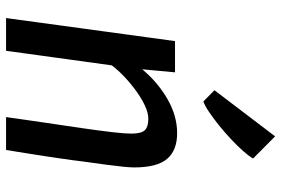

<svg xmlns="http://www.w3.org/2000/svg" viewBox="-167 -760 927 633"><g transform="rotate(90 296.5 -443.5)"><path d="M39.5 0 115.5 -557H218.5L208.5 -449Q251.5 -500.5 306.8 -532.2Q362 -564 419 -564Q475.5 -564 503.8 -531Q532 -498 532 -422Q532 -410.5 529.8 -387.5Q527.5 -364.5 523 -330.2Q518.5 -296 512 -250.5Q510.5 -238 508.5 -222.5Q506.5 -207 503.5 -186.5Q500.5 -166 496.5 -139.2Q492.5 -112.5 487 -78.2Q481.5 -44 474.5 0H366Q368 -15 372.8 -48.2Q377.5 -81.5 385 -132.2Q392.5 -183 402.5 -250.5Q411.5 -313 416 -352.5Q420.5 -392 420.5 -413Q420.5 -446 409.2 -457.5Q398 -469 371.5 -469Q352.5 -469 328.2 -457.8Q304 -446.5 279 -428.2Q254 -410 232 -389Q210 -368 195.5 -348.5L147.5 0ZM314.5 -650.5 277.5 -687 429.5 -887 502.5 -814.5Q495.5 -801.5 478.8 -782.5Q462 -763.5 440 -742.8Q418 -722 394.5 -703Q371 -684 350 -669.8Q329 -655.5 314.5 -650.5Z"/></g></svg>

Font: Koeln Type Sans
Style: Italic
Weight: 400
Italic angle: -7.5°
Designer: Eben Sorkin
Foundry: Eben Sorkin
Version: Version 2.001